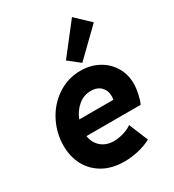

<svg xmlns="http://www.w3.org/2000/svg" viewBox="-194 -914 932 1031"><g transform="rotate(-30 272.0 -398.5)"><path d="M30.3 -228.5Q30.3 -308.1 66.9 -378.4Q103.5 -448.7 167.7 -491Q231.9 -533.2 310.1 -533.2Q370.1 -533.2 418.9 -507.1Q467.8 -481 495.8 -434.8Q523.9 -388.7 523.9 -330.6Q523.9 -302.7 516.6 -268.6Q509.3 -234.4 499 -212.9H162.6Q169.9 -168 200.7 -141.8Q231.4 -115.7 278.3 -115.7Q308.6 -115.7 340.8 -125.7Q373 -135.7 390.6 -149.9L439.5 -31.7Q403.8 -12.7 359.9 -2.4Q315.9 7.8 272.9 7.8Q197.3 7.8 142.6 -22.9Q87.9 -53.7 59.1 -107.2Q30.3 -160.6 30.3 -228.5ZM385.3 -309.6Q387.7 -319.3 387.7 -332Q387.7 -366.7 365.2 -389.2Q342.8 -411.6 304.2 -411.6Q259.8 -411.6 225.6 -383.1Q191.4 -354.5 173.8 -309.6ZM270.5 -619.6 415 -805.2 502.4 -722.2 340.3 -564.5Z"/></g></svg>

Font: Reddit Sans Vanilla ExtraBold
Style: Italic
Weight: 800
Italic angle: -11.25°
Designer: Stephen Hutchings
Version: Version 1.013